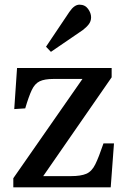

<svg xmlns="http://www.w3.org/2000/svg" viewBox="-20 -802 537 822"><path d="M37 0V-39L333 -464H209Q171 -464 150 -454Q129 -444 116 -416.5Q103 -389 88 -338L41 -335L53 -511H458V-471L165 -48H284Q326 -48 349.5 -58Q373 -68 388 -98.5Q403 -129 423 -188H468L454 0ZM198 -580 177 -602 277 -751Q298 -782 320 -782Q344 -782 357 -764Q370 -746 370 -728Q370 -711 360 -698Q350 -685 334 -673Z"/></svg>

Font: Literata 36pt Medium
Style: Regular
Weight: 500
Designer: Latin by Veronika Burian and Jose Scaglione. Greek by Irene Vlachou. Cyrillic by Vera Evstafieva.
Foundry: TypeTogether
Version: Version 3.002